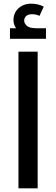

<svg xmlns="http://www.w3.org/2000/svg" viewBox="-20 -1020 304 1040"><path d="M80 -740H184V0H80ZM34 -810V-867H67Q53 -887 53 -911Q53 -950 80 -975Q107 -1000 150 -1000Q187 -1000 217 -984L194 -934Q184 -939 174 -941Q164 -943 154 -943Q132 -943 121.5 -933Q111 -923 111 -908Q111 -894 125 -880.5Q139 -867 178 -867H229V-810Z"/></svg>

Font: Readex Pro
Style: Regular
Weight: 400
Designer: Bonnie Shaver-Troup, Thomas Jockin
Foundry: Lexend
Version: Version 1.204; ttfautohint (v1.8.4.7-5d5b)